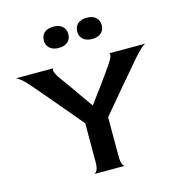

<svg xmlns="http://www.w3.org/2000/svg" viewBox="-118 -918 957 1022"><g transform="rotate(-15 361.0 -407.0)"><path d="M274 0Q282 0 290.5 -13.5Q299 -27 299 -60V-273Q271 -307 238 -346Q205 -385 173 -423Q141 -461 115 -491.5Q89 -522 75 -538Q47 -571 28.5 -585Q10 -599 3 -600H212Q205 -599 207 -585Q209 -571 232 -538Q243 -523 259 -501Q275 -479 293 -453Q311 -427 329 -401.5Q347 -376 362 -355H363Q378 -376 396 -400Q414 -424 432 -448.5Q450 -473 467 -497Q484 -521 497 -540Q520 -574 522 -587Q524 -600 517 -600H719Q714 -600 697 -586.5Q680 -573 652 -541Q628 -513 600.5 -480.5Q573 -448 543 -413Q513 -378 483.5 -342.5Q454 -307 425 -273V-60Q425 -27 431.5 -13.5Q438 0 445 0ZM268 -697Q236 -697 218 -713Q200 -729 200 -755Q200 -782 217.5 -798Q235 -814 268 -814Q300 -814 317.5 -798Q335 -782 335 -755Q335 -729 317.5 -713Q300 -697 268 -697ZM452 -697Q420 -697 402 -713Q384 -729 384 -755Q384 -782 401.5 -798Q419 -814 452 -814Q484 -814 501.5 -798Q519 -782 519 -755Q519 -729 501.5 -713Q484 -697 452 -697Z"/></g></svg>

Font: Red Rose Medium
Style: Regular
Weight: 500
Designer: Jaikishan Patel
Version: Version 2.000